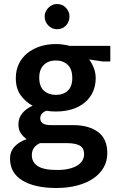

<svg xmlns="http://www.w3.org/2000/svg" viewBox="-20 -704 601 959"><path d="M59 -314Q59 -353 74 -384.5Q89 -416 116 -438Q143 -460 179.5 -472Q216 -484 260 -484Q276 -484 294 -481.5Q312 -479 328 -475H531V-397H493L425 -407Q439 -389 448.5 -364.5Q458 -340 458 -314Q458 -276 444 -245Q430 -214 403.5 -192Q377 -170 340.5 -158.5Q304 -147 259 -147Q231 -147 211 -151Q181 -138 181 -113Q181 -79 234 -79H346Q424 -79 470 -44.5Q516 -10 516 61Q516 100 498 132Q480 164 446.5 187Q413 210 366 222.5Q319 235 261 235Q154 235 92 197.5Q30 160 30 88Q30 53 52.5 28.5Q75 4 113 -9Q97 -20 84.5 -37.5Q72 -55 72 -83Q72 -115 91.5 -138.5Q111 -162 143 -176Q110 -193 84.5 -226.5Q59 -260 59 -314ZM180 11Q161 19 150 34Q139 49 139 71Q139 106 168.5 125.5Q198 145 265 145Q301 145 326.5 138.5Q352 132 368.5 121Q385 110 392.5 96Q400 82 400 67Q400 35 378 23Q356 11 315 11ZM341 -314Q341 -359 318 -380.5Q295 -402 259 -402Q222 -402 199 -380Q176 -358 176 -316Q176 -272 199.5 -251Q223 -230 259 -230Q296 -230 318.5 -251Q341 -272 341 -314ZM203 -622Q203 -646 221.5 -665Q240 -684 265 -684Q292 -684 309.5 -665Q327 -646 327 -622Q327 -595 309.5 -576.5Q292 -558 265 -558Q240 -558 221.5 -576.5Q203 -595 203 -622Z"/></svg>

Font: Mukta Mahee SemiBold
Style: Regular
Weight: 600
Designer: Shuchita Grover, Noopur Datye, Girish Dalvi, Yashodeep Gholap
Foundry: Ek Type
Version: Version 2.538;PS 1.000;hotconv 16.6.51;makeotf.lib2.5.65220;